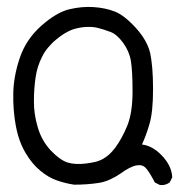

<svg xmlns="http://www.w3.org/2000/svg" viewBox="-20 -525 540 558"><path d="M443.8 12.2 432.1 6.3 430.2 5.4 429.2 3.9Q415 -23.9 403.8 -36.6Q394 -47.4 377.4 -44.4Q358.9 -41.5 330.1 -20.5Q314.5 -9.8 298.3 -2.7Q282.2 4.4 265.6 6.8Q232.9 11.7 196.3 11.7H195.8H195.3Q169.4 7.8 146 -0.5Q122.1 -8.3 97.4 -28.6Q72.8 -48.8 53.7 -81.5Q47.4 -92.3 42 -104.7Q36.6 -117.2 32.7 -130.9Q28.8 -144.5 25.9 -159.7Q17.6 -204.6 18.6 -253.9Q19.5 -303.7 37.6 -356.9Q55.7 -410.6 99.6 -449.7Q143.6 -488.8 181.2 -498Q218.3 -506.8 252.4 -504.4Q286.6 -502 313 -491.7Q340.3 -481.4 374 -444.8Q385.3 -432.6 393.6 -420.4Q401.9 -408.2 407.7 -395.8Q413.6 -383.3 416.5 -370.6Q420.4 -352.1 422.6 -325.9Q424.8 -299.8 424.8 -266.1Q424.8 -198.2 414.1 -163.6Q409.7 -148.4 404.3 -133.5Q398.9 -118.7 392.6 -105Q422.4 -101.6 448.7 -74.7Q478.5 -44.4 480.5 -11.2V-9.8L480 -8.3L474.1 3.4L473.6 4.9L472.2 5.4Q468.8 8.3 464.6 10Q460.4 11.7 455.8 12.5Q451.2 13.2 445.8 12.7H444.8ZM271 -59.1Q294.9 -69.3 314.5 -95.2Q334.5 -122.1 350.1 -160.2Q365.2 -198.2 365.2 -258.3Q365.2 -288.6 364 -311Q362.8 -333.5 360.4 -347.7Q356 -375.5 337.9 -400.4Q329.1 -412.6 319.8 -420.7Q310.5 -428.7 301.3 -432.1Q280.3 -439.9 266.1 -443.4Q252.4 -447.3 233.2 -446.8Q213.9 -446.3 192.9 -439.9Q186 -437.5 178.2 -433.6Q170.4 -429.7 161.9 -424.1Q153.3 -418.5 144.5 -411.1Q137.2 -405.3 131.3 -399.4Q125.5 -393.6 120.1 -387.2Q114.7 -380.9 110.4 -374.3Q106 -367.7 102.5 -360.4Q87.9 -332 83.5 -300.3Q81.1 -284.2 79.8 -266.8Q78.6 -249.5 78.6 -231Q78.1 -194.3 89.8 -154.8Q101.1 -116.2 127.4 -87.9Q153.8 -60.1 176.3 -52.7Q198.7 -45.9 230 -49.8Q245.1 -51.8 255.6 -54.2Q266.1 -56.6 270.5 -59.1Z"/></svg>

Font: NaikaiFont
Style: SemiBold
Weight: 600
Version: Version 1.89